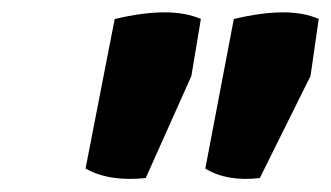

<svg xmlns="http://www.w3.org/2000/svg" viewBox="-20 -942 523 303"><path d="M304 -676 349 -912Q437 -933 483 -912L470 -822L390 -661Q338 -655 304 -676ZM115 -676 161 -912Q250 -933 297 -912L282 -822L210 -661Q152 -655 115 -676Z"/></svg>

Font: Tillana
Style: Bold
Weight: 700
Designer: Lipi Raval (Devanagari, Latin), Jonny Pinhorn (Latin)
Foundry: Indian Type Foundry
Version: Version 2.002;PS 1.0;hotconv 1.0.79;makeotf.lib2.5.61930; tt